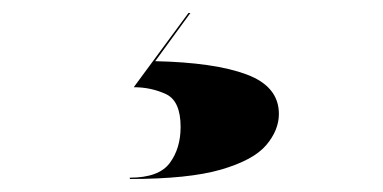

<svg xmlns="http://www.w3.org/2000/svg" viewBox="-20 -20 589 295"><path d="M257.5 175Q257.5 135 234.8 124.5Q212 114 185.5 114L269.5 0H272.5L218.5 74Q310 76 359.2 94.5Q408.5 113 408.5 155Q408.5 180 389 203Q369.5 226 319.8 240.5Q270 255 179.5 255V253Q224 253 240.8 230.5Q257.5 208 257.5 175Z"/></svg>

Font: Bodoni* 96pt Fatface
Style: Regular
Weight: 900
Version: Version 2.3